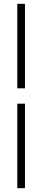

<svg xmlns="http://www.w3.org/2000/svg" viewBox="-20 -860 220 1000"><path d="M70 -400V-840H110V-400ZM70 120V-320H110V120Z"/></svg>

Font: Cooper Hewitt
Style: Light
Weight: 703
Designer: Village Type and Design LLC
Foundry: Cooper Hewitt Smithsonian Design Museum
Version: 1.000